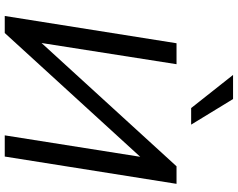

<svg xmlns="http://www.w3.org/2000/svg" viewBox="-114 -862 977 788"><g transform="rotate(90 374.0 -468.5)"><path d="M46 0 158 -705H244L157 -151L663 -705H735L623 0H536L624 -556L116 0ZM424 -765 288 -937H387L492 -765Z"/></g></svg>

Font: Mulish Medium
Style: Italic
Weight: 500
Italic angle: -9°
Designer: Vernon Adams
Foundry: Vernon Adams
Version: Version 3.603; ttfautohint (v1.8.3)